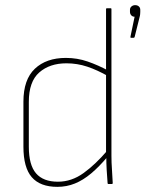

<svg xmlns="http://www.w3.org/2000/svg" viewBox="-20 -715 565 746"><path d="M203 11Q136 11 103.5 -26.5Q71 -64 71 -145V-320Q71 -406 115.5 -448Q160 -490 236 -490Q280 -490 320.5 -476Q361 -462 402 -440V-418Q358 -443 319 -456Q280 -469 238 -469Q173 -469 132.5 -433.5Q92 -398 92 -319V-145Q92 -74 120 -41.5Q148 -9 205 -9Q258 -9 304.5 -42.5Q351 -76 397 -130V-105Q365 -67 334 -41Q303 -15 271 -2Q239 11 203 11ZM402 0Q398 0 398 -4Q396 -29 394.5 -55Q393 -81 393 -106L392 -116V-680Q392 -683 396 -683H410Q413 -683 413 -680V-110Q413 -83 415 -56.5Q417 -30 418 -4Q418 0 414 0ZM489 -568Q486 -568 487 -573L503 -650Q495 -650 490 -655.5Q485 -661 485 -669V-677Q485 -685 491 -690Q497 -695 505 -695Q514 -695 519.5 -690Q525 -685 525 -677V-669Q525 -665 524.5 -659.5Q524 -654 522 -647L503 -571Q502 -568 498 -568Z"/></svg>

Font: Sofia Sans Semi Condensed Thin
Style: Regular
Weight: 250
Version: Version 4.100